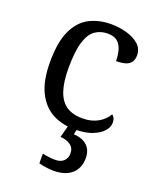

<svg xmlns="http://www.w3.org/2000/svg" viewBox="-145 -632 782 958"><g transform="rotate(20 246.0 -153.0)"><path d="M283 10Q217 10 165.5 -18Q114 -46 84.5 -106.5Q55 -167 55 -265Q55 -372 84.5 -433.5Q114 -495 164.5 -520.5Q215 -546 278 -546Q320 -546 360 -535Q400 -524 426 -501.5Q452 -479 452 -444Q452 -421 442 -407Q432 -393 412.5 -387Q393 -381 363 -381Q363 -413 355.5 -439Q348 -465 330 -480.5Q312 -496 278 -496Q240 -496 211.5 -476Q183 -456 167.5 -406Q152 -356 152 -266Q152 -195 167.5 -148Q183 -101 216 -78Q249 -55 303 -55Q350 -55 384.5 -74.5Q419 -94 436 -125Q444 -119 448.5 -109.5Q453 -100 453 -86Q453 -63 434 -41Q415 -19 377.5 -4.5Q340 10 283 10ZM255 240Q239 240 217.5 237Q196 234 178 229V178Q196 182 214.5 184Q233 186 246 186Q275 186 291 170.5Q307 155 307 130Q307 101 285.5 86Q264 71 232 69L253 -9H300L290 34Q323 36 344.5 48Q366 60 376.5 79.5Q387 99 387 126Q387 179 353 209.5Q319 240 255 240Z"/></g></svg>

Font: Noto Serif Tibetan
Style: Regular
Weight: 400
Designer: Monotype Design Team
Foundry: Monotype Imaging Inc.
Version: Version 2.103